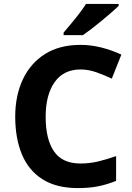

<svg xmlns="http://www.w3.org/2000/svg" viewBox="-20 -954 677 984"><path d="M393 -598Q306 -598 260 -533Q214 -468 214 -355Q214 -241 256.5 -178.5Q299 -116 393 -116Q437 -116 480.5 -126Q524 -136 575 -154V-27Q528 -8 482 1Q436 10 379 10Q269 10 197.5 -35.5Q126 -81 92 -163.5Q58 -246 58 -356Q58 -464 97 -547Q136 -630 210.5 -677Q285 -724 393 -724Q446 -724 499.5 -710.5Q553 -697 602 -674L553 -551Q513 -570 472.5 -584Q432 -598 393 -598ZM588 -924Q574 -910 551 -890Q528 -870 501.5 -848Q475 -826 449.5 -806.5Q424 -787 405 -774H306V-787Q322 -806 343.5 -831.5Q365 -857 386 -884.5Q407 -912 421 -934H588Z"/></svg>

Font: Noto Sans Hanifi Rohingya
Style: Bold
Weight: 700
Designer: Monotype Design Team and DaltonMaag
Foundry: Google LLC
Version: Version 2.102; ttfautohint (v1.8.4.7-5d5b)